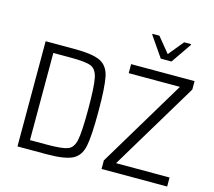

<svg xmlns="http://www.w3.org/2000/svg" viewBox="-123 -1061 1355 1213"><g transform="rotate(15 554.5 -454.0)"><path d="M89 -688H277Q397 -688 447.5 -663Q498 -638 512 -571.5Q526 -505 526 -344Q526 -183 512 -116.5Q498 -50 447.5 -25Q397 0 277 0H89ZM460 -344Q460 -491 448.5 -546Q437 -601 401 -615Q365 -629 267 -629H155V-59H267Q366 -59 402 -73Q438 -87 449 -141.5Q460 -196 460 -344ZM639 0V-56L983 -629H648V-688H1063V-633L718 -59H1068V0ZM820 -770 729 -902V-908H774L855 -809L936 -908H981V-902L890 -770Z"/></g></svg>

Font: Saira Semi Condensed Light
Style: Regular
Weight: 300
Width: 4
Designer: Hector Gatti with collaboration of the Omnibus-Type team
Foundry: Omnibus-Type
Version: Version 1.001; ttfautohint (v1.8)